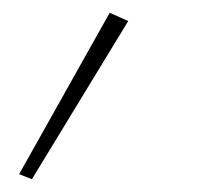

<svg xmlns="http://www.w3.org/2000/svg" viewBox="-20 -118 316 301"><path d="M152 -98 10 155 30 163 181 -85Z"/></svg>

Font: Jost* 200 Thin Italic
Style: Italic
Weight: 200
Italic angle: -10°
Version: Version 3.200; ttfautohint (v0.97) -l 8 -r 50 -G 200 -x 14 -